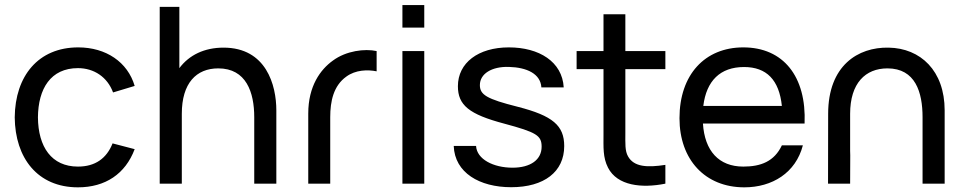

<svg xmlns="http://www.w3.org/2000/svg" viewBox="-20 -748 3928 782"><path d="M297.5 15C409 15 490.5 -39.5 528.5 -140.5L438.5 -164C414 -102.5 367.5 -69.5 297.5 -69.5C190 -69.5 135.5 -149.5 134.5 -270C135.5 -387 186.5 -470.5 297.5 -470.5C363 -470.5 417.5 -434 440.5 -371.5L528.5 -398C500 -495 412 -555 298.5 -555C136 -555 41.5 -438.5 40 -270C41.5 -104.5 133 15 297.5 15Z M1015.5 -270.5V0H1105.5V-298.5C1105.5 -401 1064.5 -554 890.5 -554C812.5 -554 750.5 -524 710.5 -470.5V-720H630.5V0H720.5V-284.5C720.5 -409.5 779.5 -469.5 869 -469.5C983 -469.5 1015.5 -372 1015.5 -270.5Z M1235.5 -285.5V0H1325V-271C1325 -335 1338 -398.5 1390.5 -436C1428 -463.5 1476.5 -465 1514 -457.5V-540C1466 -550.5 1390 -541.5 1335.5 -501C1285.5 -465 1235.5 -398 1235.5 -285.5Z M1619 -635.5H1708V-727.5H1619ZM1619 0H1708V-540H1619Z M2062 14.5C2196.5 14.5 2278 -48.5 2278 -153C2278 -236.5 2231.5 -276.5 2089 -313C1962 -345 1934.5 -362 1934.5 -401.5C1934.5 -447.5 1982.5 -477.5 2052.5 -475.5C2126 -473.5 2181.5 -447.5 2185 -392H2276C2270 -497 2175.5 -555 2052.5 -555C1928 -555 1845 -492 1845 -397C1845 -319.5 1890.5 -282.5 2033.5 -244.5C2165.5 -209 2186 -196 2186 -150.5C2186 -97.5 2141 -65 2067.5 -65C1989.5 -65 1922 -99.5 1919 -153.5H1828C1832 -44.5 1933 14.5 2062 14.5Z M2690 0V-76.5C2616 -65 2562 -68 2538 -111C2525 -133.5 2527 -163.5 2527 -208V-466.5H2690V-540H2527V-690H2438V-540H2328.5V-466.5H2438V-204C2438 -148 2435 -107 2456.5 -65C2494 8.5 2593.5 19.5 2690 0Z M3011.5 15C3125 15 3221 -44 3250 -156H3164.5C3133.5 -90.5 3079 -69.5 3007.5 -69.5C2908 -69.5 2850 -133 2843 -245H3257C3265 -437 3170 -555 3007.5 -555C2850.5 -555 2747.5 -443.5 2747.5 -266.5C2747.5 -97.5 2852 15 3011.5 15ZM2844.5 -316.5C2857 -419 2913.5 -475 3010.5 -475C3102 -475 3153.5 -422.5 3164.5 -316.5Z M3737.5 -270.5V0H3827.5V-298.5C3827.5 -460 3729 -552 3599 -554C3474.5 -556.5 3353 -481 3353 -284.5L3352.5 0H3442.5L3443 -115.5L3442.5 -133.5V-284.5C3442.5 -409.5 3505 -469.5 3594.5 -469.5C3708.5 -469.5 3737.5 -372 3737.5 -270.5Z"/></svg>

Font: Eudonet Medium
Style: Regular
Weight: 500
Designer: Mikhail Sharanda
Foundry: Mikhail Sharanda
Version: Version 4.503;Glyphs 3.1.2 (3151)